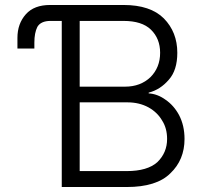

<svg xmlns="http://www.w3.org/2000/svg" viewBox="-20 -749 821 771"><path d="M130 -641Q118 -617 118 -578V-554H50V-597Q50 -654 84 -692Q117 -729 181 -729H476Q584 -729 638 -675Q692 -620 692 -537Q692 -467 658 -429Q624 -389 577 -377V-374Q612 -372 644 -349Q678 -326 699 -287Q721 -245 721 -191Q721 -107 664 -53Q609 2 489 2H228V-665H183Q144 -665 130 -641ZM612 -98Q651 -136 651 -191Q651 -234 631 -265Q612 -298 576 -318Q539 -338 492 -338H300V-62H489Q572 -62 612 -98ZM584 -439Q623 -478 623 -537Q623 -594 586 -630Q550 -665 476 -665H300V-401H482Q544 -401 584 -439Z"/></svg>

Font: Sinter Normal
Style: Regular
Weight: 350
Foundry: Adobe & rsms
Version: Version 1.000